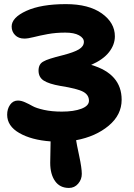

<svg xmlns="http://www.w3.org/2000/svg" viewBox="-20 -694 656 941"><path d="M317.9 227.1Q273.4 227.1 249.8 193.4Q226.1 159.7 226.1 104Q226.1 63.5 228 -1Q134.3 -7.8 74.7 -42Q15.1 -76.2 15.1 -131.8Q15.1 -160.2 29.5 -180.7Q43.9 -201.2 67.9 -201.2Q84 -201.2 103 -192.6Q122.1 -184.1 139.6 -174.1Q157.2 -164.1 195.3 -155.5Q233.4 -147 283.2 -147Q341.8 -147 378.9 -161.1Q416 -175.3 416 -200.2Q416 -229 387.5 -244.4Q358.9 -259.8 275.9 -272.9Q219.7 -282.7 194.3 -299.1Q168.9 -315.4 168.9 -348.1Q168.9 -380.9 193.8 -393.1Q212.4 -404.8 289.1 -423.8Q342.3 -437.5 366.7 -452.1Q391.1 -466.8 391.1 -488.8Q391.1 -507.8 367.2 -521Q343.3 -534.2 299.8 -534.2Q253.9 -534.2 213.9 -526.9Q173.8 -519.5 145.5 -512.2Q117.2 -504.9 99.1 -504.9Q70.8 -504.9 54 -522Q37.1 -539.1 37.1 -564Q37.1 -607.9 109.4 -640.9Q181.6 -673.8 303.2 -673.8Q415 -673.8 479 -628.2Q543 -582.5 543 -516.1Q543 -475.1 514.4 -438.5Q485.8 -401.9 426.8 -376Q576.2 -332.5 576.2 -205.1Q576.2 -130.9 512.7 -77.9Q449.2 -24.9 353 -6.8Q355.5 10.7 368.2 70.3Q380.9 129.9 380.9 158.2Q380.9 185.5 363 206.3Q345.2 227.1 317.9 227.1Z"/></svg>

Font: Shantell Sans Irregular Bouncy
Style: Bold
Weight: 700
Designer: Stephen Nixon, Anya Danilova, Shantell Martin
Foundry: Arrow Type
Version: Version 1.006;[9816181b4]